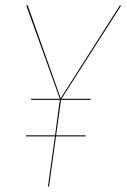

<svg xmlns="http://www.w3.org/2000/svg" viewBox="-20 -680 462 700"><path d="M421.9 -660.2 204.1 -319.8H311V-315.9H202.6L184.6 -186.5H292V-182.6H184.1L158.7 0H154.8L180.2 -182.6H74.2L74.7 -186.5H180.7L198.2 -315.9H93.3L93.8 -319.8H198.2L75.7 -660.2H81.1L201.2 -321.8L417 -660.2Z"/></svg>

Font: Fira Sans Compressed Four
Style: Italic
Weight: 100
Width: 3
Italic angle: -8°
Designer: Carrois Corporate & Edenspiekermann AG
Foundry: Carrois Corporate GbR & Edenspiekermann AG
Version: Version 4.203;PS 004.203;hotconv 1.0.88;makeotf.lib2.5.64775